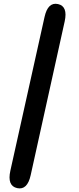

<svg xmlns="http://www.w3.org/2000/svg" viewBox="-20 -835 425 1039"><path d="M73 183Q18 171 36 89L221 -743Q239 -825 294 -813Q348 -801 330 -719L146 113Q128 195 73 183Z"/></svg>

Font: Resource Han Rounded KR Heavy
Style: Regular
Weight: 900
Designer: Cyano Hao (round all glyphs); Ryoko NISHIZUKA 西塚涼子 (kana, bopomofo & ideographs); Paul D. Hunt (Latin, Greek & Cyrillic)
Foundry: Cyano Hao
Version: 0.990